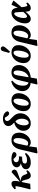

<svg xmlns="http://www.w3.org/2000/svg" viewBox="2028 -2852 1018 5115"><g transform="rotate(-90 2537.5 -295.0)"><path d="M50 -4Q73 -92 87.5 -151Q102 -210 112 -253.5Q122 -297 130 -339Q136 -370 133 -381.5Q130 -393 117 -393Q105 -393 94 -390Q83 -387 69 -381L53 -415Q98 -460 132 -479.5Q166 -499 197 -499Q247 -499 266 -460.5Q285 -422 270 -348L255 -273L507 -495Q538 -491 556.5 -470.5Q575 -450 575 -423Q575 -392 552.5 -370Q530 -348 471 -328L270 -254L309 -250Q361 -245 391 -221.5Q421 -198 437 -154L449 -118Q459 -93 467.5 -85Q476 -77 487 -77Q507 -77 536 -106L561 -77Q532 -34 495.5 -9.5Q459 15 417 15Q380 15 355.5 -5.5Q331 -26 318 -76L301 -138Q289 -186 277.5 -204.5Q266 -223 246 -227H245L199 0L61 8Z M768 15Q688 15 637 -18Q586 -51 586 -115Q586 -151 608 -178Q630 -205 666 -222.5Q702 -240 744 -246Q696 -259 666.5 -287.5Q637 -316 637 -356Q637 -421 697 -460Q757 -499 862 -499Q930 -499 977 -484Q1024 -469 1045 -438Q1044 -400 1021.5 -383Q999 -366 975 -366Q930 -366 891 -411L858 -447Q824 -445 798 -425.5Q772 -406 772 -371Q772 -339 799 -319.5Q826 -300 869 -300Q889 -300 901.5 -300Q914 -300 932 -301L918 -214Q910 -215 895 -215Q880 -215 864 -215Q805 -215 772 -196.5Q739 -178 739 -141Q739 -111 760.5 -98Q782 -85 825 -85Q877 -85 918 -99.5Q959 -114 996 -141L1020 -111Q995 -80 962 -51Q929 -22 882 -3.5Q835 15 768 15Z M1263 -312 1213 -78Q1240 -54 1276 -54Q1315 -54 1346.5 -88.5Q1378 -123 1397 -185Q1416 -247 1416 -329Q1416 -385 1400 -414.5Q1384 -444 1352 -444Q1322 -444 1300.5 -415Q1279 -386 1263 -312ZM1025 194 1007 182 1113 -271Q1138 -375 1200.5 -437Q1263 -499 1365 -499Q1456 -499 1508 -447.5Q1560 -396 1560 -289Q1560 -232 1539 -178Q1518 -124 1481.5 -80.5Q1445 -37 1397 -11Q1349 15 1296 15Q1236 15 1196 -31L1167 177Z M1812 15Q1718 15 1664 -39Q1610 -93 1610 -180Q1610 -242 1640 -294.5Q1670 -347 1720 -381.5Q1770 -416 1831 -424Q1779 -471 1757.5 -507Q1736 -543 1736 -583Q1736 -646 1789.5 -686Q1843 -726 1933 -726Q2009 -726 2062.5 -693Q2116 -660 2130 -610Q2126 -588 2109.5 -574.5Q2093 -561 2073 -561Q2051 -561 2032.5 -575Q2014 -589 1996 -616L1956 -677Q1953 -677 1950 -677Q1947 -677 1944 -677Q1909 -677 1889.5 -659Q1870 -641 1870 -612Q1870 -596 1877 -580Q1884 -564 1902.5 -543.5Q1921 -523 1955 -491Q2022 -430 2049.5 -378.5Q2077 -327 2077 -262Q2077 -205 2056 -155Q2035 -105 1998 -67Q1961 -29 1913.5 -7Q1866 15 1812 15ZM1755 -160Q1755 -101 1773.5 -70Q1792 -39 1824 -39Q1853 -39 1877.5 -64Q1902 -89 1917 -130.5Q1932 -172 1932 -221Q1932 -277 1916 -317.5Q1900 -358 1862 -395Q1833 -381 1808.5 -347Q1784 -313 1769.5 -265Q1755 -217 1755 -160Z M2329 15Q2274 15 2229.5 -5.5Q2185 -26 2159 -68.5Q2133 -111 2133 -176Q2133 -239 2154.5 -296.5Q2176 -354 2215 -400Q2254 -446 2306 -472.5Q2358 -499 2419 -499Q2474 -499 2517.5 -478.5Q2561 -458 2586.5 -416Q2612 -374 2612 -308Q2612 -245 2590.5 -187.5Q2569 -130 2530.5 -84Q2492 -38 2440.5 -11.5Q2389 15 2329 15ZM2336 -39Q2365 -39 2389 -65.5Q2413 -92 2430.5 -136Q2448 -180 2457.5 -233Q2467 -286 2467 -338Q2467 -399 2451.5 -421.5Q2436 -444 2410 -444Q2381 -444 2356.5 -417.5Q2332 -391 2314.5 -347.5Q2297 -304 2287.5 -252Q2278 -200 2278 -149Q2278 -85 2294.5 -62Q2311 -39 2336 -39Z M2861 194 2843 182 2884 13Q2783 1 2725 -57Q2667 -115 2667 -204Q2667 -273 2699 -334Q2731 -395 2790 -440.5Q2849 -486 2930 -506L2946 -472Q2905 -447 2875 -404Q2845 -361 2828.5 -307.5Q2812 -254 2812 -195Q2812 -125 2833.5 -89.5Q2855 -54 2897 -43L2963 -318Q2986 -413 3036 -456Q3086 -499 3165 -499Q3255 -499 3308 -446.5Q3361 -394 3361 -305Q3361 -221 3319.5 -151.5Q3278 -82 3203.5 -38Q3129 6 3028 14L3000 177ZM3085 -328 3037 -43Q3091 -55 3131.5 -96.5Q3172 -138 3194.5 -202Q3217 -266 3217 -344Q3217 -443 3155 -443Q3128 -443 3112 -418Q3096 -393 3085 -328Z M3609 15Q3554 15 3509.5 -5.5Q3465 -26 3439 -68.5Q3413 -111 3413 -176Q3413 -239 3434.5 -296.5Q3456 -354 3495 -400Q3534 -446 3586 -472.5Q3638 -499 3699 -499Q3754 -499 3797.5 -478.5Q3841 -458 3866.5 -416Q3892 -374 3892 -308Q3892 -245 3870.5 -187.5Q3849 -130 3810.5 -84Q3772 -38 3720.5 -11.5Q3669 15 3609 15ZM3616 -39Q3645 -39 3669 -65.5Q3693 -92 3710.5 -136Q3728 -180 3737.5 -233Q3747 -286 3747 -338Q3747 -399 3731.5 -421.5Q3716 -444 3690 -444Q3661 -444 3636.5 -417.5Q3612 -391 3594.5 -347.5Q3577 -304 3567.5 -252Q3558 -200 3558 -149Q3558 -85 3574.5 -62Q3591 -39 3616 -39ZM3685 -560Q3695 -597 3705.5 -636.5Q3716 -676 3726 -710Q3738 -754 3756 -769Q3774 -784 3796 -784Q3822 -784 3840 -768.5Q3858 -753 3858 -727Q3858 -707 3848 -688.5Q3838 -670 3817 -647Q3794 -620 3770 -593.5Q3746 -567 3720 -540Z M4125 -312 4075 -78Q4102 -54 4138 -54Q4177 -54 4208.5 -88.5Q4240 -123 4259 -185Q4278 -247 4278 -329Q4278 -385 4262 -414.5Q4246 -444 4214 -444Q4184 -444 4162.5 -415Q4141 -386 4125 -312ZM3887 194 3869 182 3975 -271Q4000 -375 4062.5 -437Q4125 -499 4227 -499Q4318 -499 4370 -447.5Q4422 -396 4422 -289Q4422 -232 4401 -178Q4380 -124 4343.5 -80.5Q4307 -37 4259 -11Q4211 15 4158 15Q4098 15 4058 -31L4029 177Z M4615 -168Q4615 -122 4627 -103.5Q4639 -85 4656 -85Q4681 -85 4712.5 -113.5Q4744 -142 4779 -188L4767 -368Q4764 -402 4755 -414Q4746 -426 4731 -426Q4711 -426 4690.5 -404.5Q4670 -383 4653 -346Q4636 -309 4625.5 -263Q4615 -217 4615 -168ZM4588 15Q4536 15 4504 -25.5Q4472 -66 4472 -136Q4472 -205 4494 -269.5Q4516 -334 4554.5 -386Q4593 -438 4642 -468Q4691 -498 4746 -498Q4810 -498 4843 -463.5Q4876 -429 4884 -361L4887 -329L4969 -499L5075 -452V-438L4902 -227L4915 -146Q4923 -103 4931.5 -90Q4940 -77 4955 -77Q4964 -77 4976 -83.5Q4988 -90 5004 -107L5029 -77Q4998 -31 4958 -8Q4918 15 4879 15Q4837 15 4813 -10Q4789 -35 4785 -92L4783 -128Q4736 -61 4688.5 -23Q4641 15 4588 15Z"/></g></svg>

Font: Source Serif Pro
Style: Bold Italic
Weight: 700
Italic angle: -12°
Designer: Frank Grießhammer
Foundry: Adobe Systems Incorporated
Version: Version 3.001;hotconv 1.0.111;makeotfexe 2.5.65597